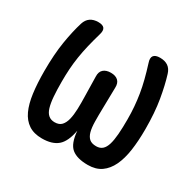

<svg xmlns="http://www.w3.org/2000/svg" viewBox="-130 -699 859 848"><g transform="rotate(30 300.0 -275.0)"><path d="M456 -560Q481 -560 497 -549Q513 -538 520 -515Q535 -467 546 -402.5Q557 -338 557 -254Q557 -194 550 -145.5Q543 -97 526.5 -62.5Q510 -28 483 -9Q456 10 415 10Q360 10 332.5 -12.5Q305 -35 300 -98Q289 -38 261 -14Q233 10 181 10Q140 10 113 -8Q86 -26 70.5 -59.5Q55 -93 48.5 -142Q42 -191 42 -254Q42 -339 52.5 -403.5Q63 -468 78 -516Q85 -538 101 -549Q117 -560 141 -560Q164 -560 172 -549.5Q180 -539 173 -516Q162 -478 154 -444.5Q146 -411 141 -379Q136 -347 134 -316Q132 -285 132 -251Q132 -208 134.5 -176Q137 -144 143.5 -122.5Q150 -101 162.5 -90.5Q175 -80 194 -80Q217 -80 229 -93Q241 -106 246.5 -128.5Q252 -151 253 -181Q254 -211 253 -246L251 -346Q250 -370 263.5 -382Q277 -394 301 -394Q325 -394 338 -382Q351 -370 350 -346L348 -243Q347 -203 347.5 -172Q348 -141 353.5 -121Q359 -101 371 -90.5Q383 -80 406 -80Q425 -80 437 -90.5Q449 -101 455.5 -122.5Q462 -144 464.5 -176Q467 -208 467 -251Q467 -285 464.5 -316Q462 -347 457 -378Q452 -409 443.5 -442.5Q435 -476 423 -514Q415 -537 423.5 -548.5Q432 -560 456 -560Z"/></g></svg>

Font: Maple Mono Normal
Style: Regular
Weight: 400
Monospace: yes
Designer: subframe7536
Version: Version 7.000